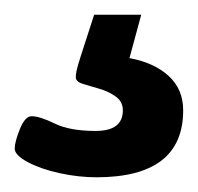

<svg xmlns="http://www.w3.org/2000/svg" viewBox="-20 -30 269 261"><path d="M111 211Q87 211 61.5 205.5Q36 200 18 190.5Q0 181 0 172Q0 163 7 145.5Q14 128 23 128Q34 128 54.5 138Q75 148 110 148Q147 148 147 120Q147 108 137 101Q127 94 114.5 90.5Q102 87 92.5 84Q83 81 83 75Q83 72 84 66.5Q85 61 90.5 44Q96 27 108 -10H172L156 49Q189 55 209 73Q229 91 229 120Q229 211 111 211Z"/></svg>

Font: Asap Semi Condensed
Style: Bold
Weight: 700
Width: 4
Designer: Pablo Cosgaya
Foundry: Omnibus-Type
Version: Version 3.001; ttfautohint (v1.8.4.7-5d5b)